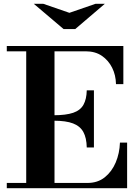

<svg xmlns="http://www.w3.org/2000/svg" viewBox="-20 -998 734 1018"><path d="M16 0V-28H444Q498 -28 535.5 -58Q573 -88 593.5 -136.5Q614 -185 616 -242H654V0ZM119 -15V-751H269V-15ZM440 -216Q439 -267 422 -298Q405 -329 367.5 -343.5Q330 -358 265 -358V-387Q330 -387 368 -400Q406 -413 422.5 -442.5Q439 -472 440 -519H478V-216ZM595 -552Q594 -600 574.5 -639Q555 -678 520 -702Q485 -726 434 -726H16V-754H634V-552ZM317 -844 159 -978H209L348 -930L487 -978H536L379 -844Z"/></svg>

Font: Libre Bodoni SemiBold
Style: Regular
Weight: 600
Designer: Pablo Impallari, Rodrigo Fuenzalida
Foundry: Impallari Type
Version: Version 2.005;gftools[0.9.23]